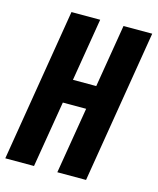

<svg xmlns="http://www.w3.org/2000/svg" viewBox="-111 -813 731 891"><g transform="rotate(15 254.5 -367.5)"><path d="M0 0 121 -735H259L209 -433H321L371 -735H509L388 0H250L303 -319H191L138 0Z"/></g></svg>

Font: Iosevka SS18 Heavy
Style: Italic
Weight: 900
Italic angle: -9°
Monospace: yes
Designer: Belleve Invis
Foundry: Belleve Invis
Version: Version 25.1.1; ttfautohint (v1.8.4)